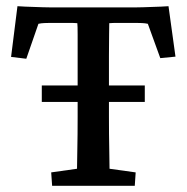

<svg xmlns="http://www.w3.org/2000/svg" viewBox="-20 -597 600 617"><path d="M521.5 -577.1 543.9 -415 495.1 -410.2 455.1 -520.5Q446.3 -522.5 436 -522.9Q425.8 -523.4 416 -523.4H381.8Q372.1 -523.4 357.4 -523.4Q342.8 -523.4 331.1 -522.5Q331.1 -514.6 330.6 -485.8Q330.1 -457 330.1 -417.5Q330.1 -377.9 330.1 -340.8V-221.7Q330.1 -162.1 331.1 -116.7Q332 -71.3 332 -54.7L416 -43L413.1 0H147.5L144.5 -43L227.5 -54.7Q227.5 -71.3 228.5 -116.7Q229.5 -162.1 229.5 -221.7V-340.8Q229.5 -377.9 229.5 -417.5Q229.5 -457 229.5 -485.8Q229.5 -514.6 228.5 -522.5Q217.8 -523.4 203.6 -523.4Q189.5 -523.4 178.7 -523.4H142.6Q132.8 -523.4 122.6 -522.9Q112.3 -522.5 103.5 -520.5L64.5 -408.2L15.6 -414.1L36.1 -577.1Q47.9 -576.2 61 -575.7Q74.2 -575.2 88.9 -574.7Q103.5 -574.2 117.7 -573.7Q131.8 -573.2 144.5 -573.2H414.1Q425.8 -573.2 439.9 -573.7Q454.1 -574.2 468.8 -574.7Q483.4 -575.2 497.1 -575.7Q510.7 -576.2 521.5 -577.1ZM114.3 -269.5V-322.3H445.3V-269.5Z"/></svg>

Font: Crimson Pro Medium
Style: Regular
Weight: 500
Designer: Jacques Le Bailly
Foundry: Baron von Fonthausen
Version: Version 1.003